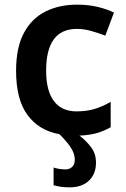

<svg xmlns="http://www.w3.org/2000/svg" viewBox="-20 -572 541 824"><path d="M301 113Q301 87 283 60Q265 33 235 4Q147 -12 98 -78.5Q49 -145 49 -268Q49 -368 82.5 -430.5Q116 -493 175 -522.5Q234 -552 310 -552Q361 -552 401 -542Q441 -532 469 -518L432 -419Q401 -431 370 -439.5Q339 -448 310 -448Q178 -448 178 -269Q178 -182 211.5 -138Q245 -94 308 -94Q353 -94 388 -105Q423 -116 455 -135V-26Q427 -10 396 -1Q365 8 321 10Q350 32 371 60Q392 88 392 126Q392 174 362 203Q332 232 279 232Q258 232 241 229.5Q224 227 210 223V147Q218 150 232 152.5Q246 155 261 155Q278 155 289.5 144.5Q301 134 301 113Z"/></svg>

Font: Noto Sans SemiBold
Style: Regular
Weight: 600
Designer: Monotype Design Team
Foundry: Monotype Imaging Inc.
Version: Version 2.007